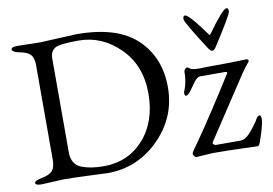

<svg xmlns="http://www.w3.org/2000/svg" viewBox="-72 -775 1276 899"><g transform="rotate(-10 565.5 -326.0)"><path d="M951 -550Q954 -545 958 -550Q1035 -657 1053 -657Q1062 -657 1062 -641.5Q1062 -626 974 -490Q963 -472 954 -472Q945 -472 934 -490Q846 -626 846 -641.5Q846 -657 856 -657Q874 -657 951 -550ZM881 -401 919 -402Q1014 -402 1105 -405Q1109 -405 1111.5 -400.5Q1114 -396 1112 -393Q1092 -369 1074 -343L881 -50Q878 -45 883 -40Q888 -35 893 -35H1010Q1030 -35 1049.5 -54Q1069 -73 1096 -112Q1108 -136 1118 -136Q1126 -136 1126 -117.5Q1126 -99 1111.5 -52Q1097 -5 1092.5 0Q1088 5 1084 5Q1080 5 1009 2.5Q938 0 873 0L793 5Q789 5 784 -1.5Q779 -8 779 -14Q779 -20 816 -70Q890 -176 1002 -354Q1009 -364 993 -364H876Q862 -364 846 -342Q842 -336 835 -326.5Q828 -317 825.5 -313.5Q823 -310 819 -304.5Q815 -299 812 -296Q802 -286 796.5 -286Q791 -286 789.5 -294Q788 -302 791 -308Q808 -348 808 -398Q808 -405 813.5 -410.5Q819 -416 823 -416Q827 -416 836 -408.5Q845 -401 881 -401ZM162 -651H169L340 -659Q533 -659 626 -571Q719 -483 719 -340.5Q719 -198 616.5 -95.5Q514 7 371 7Q368 7 289 3.5Q210 0 163 0L58 5Q29 5 29 -6.5Q29 -18 64.5 -24.5Q100 -31 114.5 -47Q129 -63 129 -99V-549Q129 -584 114.5 -599.5Q100 -615 64.5 -621.5Q29 -628 29 -642Q29 -653 58 -653ZM209 -567V-121Q209 -62 256 -44Q298 -28 359 -28Q476 -28 550 -111Q624 -194 624 -328Q624 -462 539.5 -545Q455 -628 345 -628Q250 -628 231 -614Q209 -599 209 -567Z"/></g></svg>

Font: EB Garamond
Style: Regular
Weight: 400
Version: Version 0.012